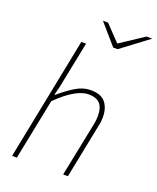

<svg xmlns="http://www.w3.org/2000/svg" viewBox="-158 -966 867 1060"><g transform="rotate(20 275.0 -436.5)"><path d="M44 0 188 -722H216L160 -444L148 -398H152Q200 -439 242.5 -464.5Q285 -490 328 -490Q390 -490 416 -457.5Q442 -425 442 -374Q442 -356 440.5 -343.5Q439 -331 434 -310L372 0H344L406 -306Q411 -329 412.5 -342Q414 -355 414 -370Q414 -417 393 -440.5Q372 -464 324 -464Q291 -464 246 -439Q201 -414 144 -358L72 0ZM364 -753 260 -873H290L376 -783H380L516 -873H550L390 -753Z"/></g></svg>

Font: Source Sans 3 ExtraLight
Style: Italic
Weight: 250
Italic angle: -11°
Designer: Paul D. Hunt
Foundry: Adobe
Version: Version 3.046;hotconv 1.0.118;makeotfexe 2.5.65603